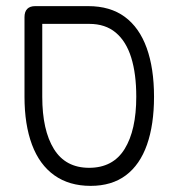

<svg xmlns="http://www.w3.org/2000/svg" viewBox="-20 -600 578 627"><path d="M276 7Q206 7 157.5 -27.5Q109 -62 84.5 -127.5Q60 -193 60 -284V-544Q60 -562 69 -571Q78 -580 95 -580H268Q340 -580 387.5 -545Q435 -510 459 -443.5Q483 -377 483 -284Q483 -193 460 -127.5Q437 -62 391 -27.5Q345 7 276 7ZM271 -52Q349 -52 387 -113.5Q425 -175 425 -284Q425 -359 408.5 -412Q392 -465 358 -493.5Q324 -522 272 -522H118V-284Q118 -175 156 -113.5Q194 -52 271 -52Z"/></svg>

Font: Fredoka SemiCondensed Light
Style: Regular
Weight: 300
Width: 4
Designer: Ben Nathan
Foundry: Milena B. Brandão, Ben Nathan
Version: Version 2.001